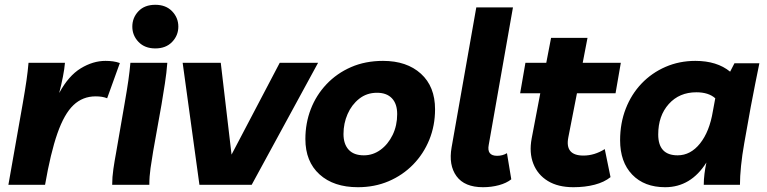

<svg xmlns="http://www.w3.org/2000/svg" viewBox="-20 -771 3198 801"><path d="M427 -361Q408 -369 379 -369Q325 -369 286.5 -332.5Q248 -296 219.5 -214.5Q191 -133 168 0H15L75 -340Q85 -397 90.5 -435.5Q96 -474 99 -509H251Q249 -484 242.5 -451Q236 -418 227 -383Q266 -455 317 -486Q368 -517 420 -517Q437 -517 451.5 -515Q466 -513 480 -508Z M448 0Q448 -32 453 -66Q458 -100 464 -132L500 -340Q510 -397 515.5 -435.5Q521 -474 524 -509H678Q675 -468 668 -423Q661 -378 654 -336L619 -140Q613 -104 608 -69.5Q603 -35 603 0ZM628 -569Q584 -569 558 -596Q532 -623 532 -660Q532 -697 557.5 -724Q583 -751 628 -751Q672 -751 698 -724Q724 -697 724 -660Q724 -623 698 -596Q672 -569 628 -569Z M1147 -509H1307L1030 0H812L742 -509H901L946 -126Z M1578 -517Q1677 -517 1736 -463.5Q1795 -410 1795 -315Q1795 -247 1771 -188Q1747 -129 1703.5 -84.5Q1660 -40 1601.5 -15Q1543 10 1473 10Q1372 10 1313 -43.5Q1254 -97 1254 -191Q1254 -257 1276.5 -315.5Q1299 -374 1342 -419.5Q1385 -465 1444.5 -491Q1504 -517 1578 -517ZM1498 -123Q1536 -123 1567.5 -146Q1599 -169 1618 -208Q1637 -247 1637 -295Q1637 -338 1615 -361Q1593 -384 1553 -384Q1510 -384 1478.5 -359Q1447 -334 1430 -295Q1413 -256 1413 -212Q1413 -170 1434.5 -146.5Q1456 -123 1498 -123Z M1995 10Q1918 10 1884.5 -36Q1851 -82 1864 -156L1967 -740H2120L2019 -167Q2010 -121 2054 -121Q2077 -121 2095 -132L2113 -23Q2093 -7 2061.5 1.5Q2030 10 1995 10Z M2372 10Q2308 10 2265.5 -16Q2223 -42 2205 -88Q2187 -134 2198 -193L2234 -382H2150L2172 -509H2259L2279 -613H2431L2411 -509H2570L2548 -382H2387L2351 -198Q2336 -122 2414 -122Q2460 -122 2503 -149L2527 -32Q2501 -11 2461 -0.5Q2421 10 2372 10Z M2755 10Q2668 10 2617.5 -42.5Q2567 -95 2567 -186Q2567 -257 2590.5 -317.5Q2614 -378 2656.5 -422.5Q2699 -467 2756.5 -492Q2814 -517 2881 -517Q2971 -517 3026 -472L3044 -507H3148Q3141 -473 3131.5 -425.5Q3122 -378 3112 -325L3085 -174Q3076 -124 3071.5 -79Q3067 -34 3067 0H2916Q2916 -22 2919 -46Q2922 -70 2927 -93Q2862 10 2755 10ZM2807 -123Q2861 -123 2900.5 -172.5Q2940 -222 2954 -307L2964 -361Q2936 -386 2885 -386Q2814 -386 2770 -337Q2726 -288 2726 -210Q2726 -123 2807 -123Z"/></svg>

Font: Livvic
Style: Bold Italic
Weight: 700
Italic angle: -10°
Designer: Jacques Le Bailly, Baron von Fonthausen
Version: Version 1.001; ttfautohint (v1.8.2)